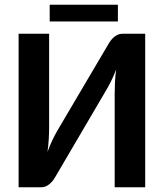

<svg xmlns="http://www.w3.org/2000/svg" viewBox="-20 -791 692 811"><path d="M58.6 0ZM440.4 -608.9Q444.8 -616.2 450.7 -623.3Q456.5 -630.4 463.6 -636Q470.7 -641.6 479 -645Q487.3 -648.4 496.6 -648.4H593.3V0H464.4V-394Q464.4 -417.5 465.6 -443.1Q466.8 -468.8 470.7 -497.6Q460.9 -472.2 450.2 -450.2Q439.5 -428.2 429.7 -412.1L211.4 -40Q207 -32.7 201.2 -25.6Q195.3 -18.6 188 -12.7Q180.7 -6.8 172.4 -3.4Q164.1 0 154.8 0H58.6V-648.4H187.5V-254.9Q187.5 -231 186 -204.8Q184.6 -178.7 180.7 -149.4Q189.9 -175.3 200.7 -197.8Q211.4 -220.2 221.2 -237.3ZM189.9 -771H478V-700.2H189.9Z"/></svg>

Font: Carlito
Style: Bold
Weight: 700
Designer: Lukasz Dziedzic
Foundry: tyPoland Lukasz Dziedzic
Version: Version 1.104